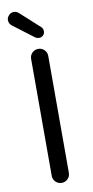

<svg xmlns="http://www.w3.org/2000/svg" viewBox="-104 -993 500 1035"><g transform="rotate(-10 146.5 -476.0)"><path d="M99.6 -46.9V-686.5Q99.6 -706.1 113.3 -719.7Q127 -733.4 146.5 -733.4Q166 -733.4 179.7 -719.7Q193.4 -706.1 193.4 -686.5V-46.9Q193.4 -27.3 179.7 -13.7Q166 0 146.5 0Q127 0 113.3 -13.7Q99.6 -27.3 99.6 -46.9ZM186.5 -801.8Q177.7 -792 165 -791Q163.1 -791 161.1 -791Q150.4 -791 141.6 -796.9L28.3 -882.8Q12.7 -894.5 12.7 -914.1Q12.7 -927.7 22.5 -938.5Q33.2 -951.2 48.8 -952.1Q50.8 -952.1 51.8 -952.1Q66.4 -952.1 78.1 -941.4L183.6 -845.7Q193.4 -835.9 193.4 -822.3Q193.4 -810.5 186.5 -801.8Z"/></g></svg>

Font: Gen Jyuu Gothic Regular
Style: Regular
Weight: 400
Designer: [Source Han Sans]
Ryoko NISHIZUKA  (kana & ideographs); Paul D. Hunt (Latin, Greek & Cyrillic); Wenlong ZHANG  (bopomofo
Version: Version 1.002.20150607